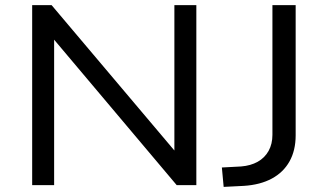

<svg xmlns="http://www.w3.org/2000/svg" viewBox="-20 -725 1284 752"><path d="M106 0V-705H182L677 -119H663V-705H749V0H672L179 -585H192V0ZM856 7 849 -69 924 -73Q962 -76 989.5 -91.5Q1017 -107 1032 -134Q1047 -161 1047 -197V-705H1138V-195Q1138 -136 1114 -93Q1090 -50 1044.5 -25.5Q999 -1 935 3Z"/></svg>

Font: Nunito Sans 10pt SemiExpanded
Style: Regular
Weight: 400
Width: 6
Designer: Vernon Adams
Foundry: Vernon Adams
Version: Version 3.101;gftools[0.9.27]